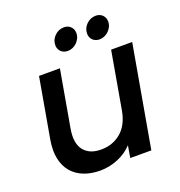

<svg xmlns="http://www.w3.org/2000/svg" viewBox="-134 -854 917 976"><g transform="rotate(-20 324.5 -366.0)"><path d="M522 0H408L419 -65Q386 -30 339.5 -11Q293 8 244 8Q196 8 157 -7Q118 -22 92.5 -51.5Q67 -81 57.5 -125Q48 -169 58 -227L115 -551H228L174 -244Q161 -168 191.5 -129.5Q222 -91 285 -91Q347 -91 391.5 -128Q436 -165 450 -237L505 -551H619ZM297 -620Q274 -620 260 -634Q246 -648 246 -669Q246 -698 267.5 -719Q289 -740 318 -740Q340 -740 354 -726Q368 -712 368 -691Q368 -676 362 -663.5Q356 -651 346 -641Q336 -631 323 -625.5Q310 -620 297 -620ZM469 -620Q446 -620 432 -634Q418 -648 418 -669Q418 -698 439.5 -719Q461 -740 490 -740Q512 -740 526 -726Q540 -712 540 -691Q540 -676 534 -663.5Q528 -651 518 -641Q508 -631 495 -625.5Q482 -620 469 -620Z"/></g></svg>

Font: SVN-Poppins Medium
Style: Italic
Weight: 500
Italic angle: -10°
Designer: Ninad Kale (Devanagari), Jonny Pinhorn (Latin)
Foundry: Indian Type Foundry
Version: Version 3.002 2017; ttfautohint (v1.8.3)